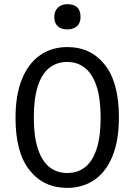

<svg xmlns="http://www.w3.org/2000/svg" viewBox="-20 -899 654 934"><path d="M558.5 -328.7Q558.5 -216.5 527.3 -139.8Q496.2 -63.1 439.5 -24.1Q382.9 15 306.4 15Q192.5 15 124 -70.8Q55.5 -156.6 55.5 -325.3Q55.5 -437.1 86.7 -513.8Q117.8 -590.5 174.5 -630.2Q231.1 -670 307.6 -670Q422.5 -670 490.5 -583.4Q558.5 -496.7 558.5 -328.7ZM144.5 -327.3Q144.5 -234.1 164.6 -174.2Q184.6 -114.3 220.9 -85.8Q257.1 -57.4 307 -57.4Q357.9 -57.4 394.1 -86Q430.4 -114.7 449.9 -174.4Q469.5 -234.2 469.5 -326.7Q469.5 -420.9 449.4 -480.5Q429.4 -540 393.1 -568.8Q356.9 -597.6 307 -597.6Q256.4 -597.6 220 -569Q183.6 -540.3 164.1 -480.4Q144.5 -420.5 144.5 -327.3ZM306.9 -756Q277.5 -756 260.8 -771.4Q244.1 -786.7 244.1 -816.8Q244.1 -844.6 261.3 -861.6Q278.5 -878.6 307.9 -878.6Q371.7 -878.6 371.7 -816.8Q371.7 -786.7 354.4 -771.4Q337 -756 306.9 -756Z"/></svg>

Font: Intel One Mono Light
Style: Regular
Weight: 300
Monospace: yes
Designer: Fred Shallcrass
Foundry: Frere-Jones Type LLC
Version: Version 1.004